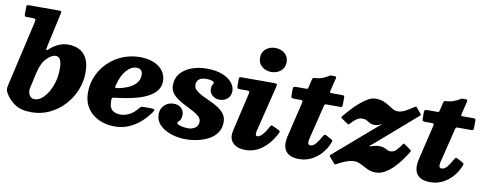

<svg xmlns="http://www.w3.org/2000/svg" viewBox="-66 -1116 3731 1465"><g transform="rotate(10 1799.5 -383.0)"><path d="M8.5 -149.5 126 -662.5Q129.5 -677.5 126.2 -683Q123 -688.5 102.5 -688.5H57Q46 -688.5 43.5 -693Q41 -697.5 41 -708.5V-760.5Q41 -772.5 43.8 -776.2Q46.5 -780 58 -780H292Q307.5 -780 310 -776.5Q312.5 -773 309.5 -759L250.5 -490Q246.5 -472.5 248.8 -467Q251 -461.5 266.5 -475.5Q294.5 -502.5 331.8 -519.5Q369 -536.5 408 -536.5Q454.5 -536.5 492 -518.5Q529.5 -500.5 551.8 -459.5Q574 -418.5 574 -348.5Q574 -277 546.8 -210.8Q519.5 -144.5 471 -92.2Q422.5 -40 358 -9.5Q293.5 21 219 21Q136.5 21 89 -11.8Q41.5 -44.5 16.5 -89.5Q7 -106 5.5 -117.2Q4 -128.5 8.5 -149.5ZM177 -125Q187.5 -81 227.5 -81Q261 -81 295.5 -116.2Q330 -151.5 353 -211.5Q376 -271.5 376 -346Q376 -387 364.8 -411Q353.5 -435 328.5 -435Q296.5 -435 258.8 -396Q221 -357 203.5 -277L177.5 -159Q173 -140 177 -125Z M618.5 -203.5Q618.5 -271.5 645 -332Q671.5 -392.5 718.5 -438.5Q765.5 -484.5 828.5 -511Q891.5 -537.5 965 -537.5Q1024 -537.5 1069.8 -519Q1115.5 -500.5 1141.5 -466.5Q1167.5 -432.5 1167.5 -386Q1167.5 -344.5 1145 -314.8Q1122.5 -285 1085.2 -264.5Q1048 -244 1002.2 -231Q956.5 -218 909.2 -210.2Q862 -202.5 820.5 -198Q810 -196.5 806.8 -192Q803.5 -187.5 803.5 -175Q803 -119.5 826.8 -99.5Q850.5 -79.5 893 -79.5Q927 -79.5 962.2 -98.5Q997.5 -117.5 1024 -152.5Q1030 -160 1035.2 -163.8Q1040.5 -167.5 1055 -167.5H1115.5Q1135.5 -167.5 1139.5 -162Q1143.5 -156.5 1134 -142.5Q1106 -102 1066.8 -65.5Q1027.5 -29 975.8 -5.8Q924 17.5 860 17.5Q816 17.5 773.2 4.5Q730.5 -8.5 695.5 -35.5Q660.5 -62.5 639.5 -104.2Q618.5 -146 618.5 -203.5ZM830 -273.5Q875 -281 913.2 -297.2Q951.5 -313.5 975 -340Q998.5 -366.5 999 -405Q999 -424.5 989 -438.8Q979 -453 951 -453Q910.5 -453 874.2 -412.5Q838 -372 818.5 -295Q815 -281 816.5 -276.2Q818 -271.5 830 -273.5Z M1496 -130.5Q1496 -152.5 1478 -169.8Q1460 -187 1431.8 -202Q1403.5 -217 1371.8 -232.8Q1340 -248.5 1311.5 -267.5Q1283 -286.5 1265 -311Q1247 -335.5 1247 -368.5Q1247 -427 1280.8 -464.8Q1314.5 -502.5 1367.5 -521Q1420.5 -539.5 1479 -539.5Q1552.5 -539.5 1602.2 -519.8Q1652 -500 1677 -469Q1702 -438 1702 -403.5Q1702 -368 1678 -345.2Q1654 -322.5 1613.5 -322.5Q1583.5 -322.5 1560.2 -342.8Q1537 -363 1537 -392.5Q1537 -415.5 1544 -423.5Q1551 -431.5 1551 -442.5Q1551 -451 1532 -456.2Q1513 -461.5 1491.5 -461.5Q1452 -461.5 1434 -445.5Q1416 -429.5 1416 -403.5Q1416 -379 1435 -361.5Q1454 -344 1483.8 -329.2Q1513.5 -314.5 1547 -299.5Q1580.5 -284.5 1610.2 -265.5Q1640 -246.5 1658.8 -220.8Q1677.5 -195 1677.5 -158.5Q1677.5 -111 1654.2 -77.2Q1631 -43.5 1592 -22.2Q1553 -1 1506 9.2Q1459 19.5 1412 19.5Q1355 19.5 1301.2 2Q1247.5 -15.5 1213 -50Q1178.5 -84.5 1178.5 -135.5Q1178.5 -176 1207.2 -204Q1236 -232 1279 -232Q1314 -232 1336.5 -211.5Q1359 -191 1359 -159Q1359 -134.5 1351.8 -122.5Q1344.5 -110.5 1337.2 -104.8Q1330 -99 1330 -92.5Q1330 -83 1357.2 -74.5Q1384.5 -66 1418.5 -66Q1448 -66 1472 -82Q1496 -98 1496 -130.5Z M1865.5 -692.5Q1865.5 -736.5 1895.8 -761Q1926 -785.5 1968 -785.5Q2010.5 -785.5 2041 -761Q2071.5 -736.5 2071.5 -692.5Q2070.5 -648.5 2040.5 -624Q2010.5 -599.5 1968 -599.5Q1926 -599.5 1895.8 -624Q1865.5 -648.5 1865.5 -692.5ZM2025 -491.5 1937 -134.5Q1935 -125 1935 -115Q1935 -98 1949.5 -98Q1965 -98 1985.8 -119.5Q2006.5 -141 2026.5 -178.5Q2034 -193 2038.2 -197Q2042.5 -201 2058.5 -193L2099.5 -173.5Q2114 -166.5 2111 -158.5Q2108 -150.5 2101 -137Q2062 -64 2004.2 -21.5Q1946.5 21 1874.5 21Q1820 21 1787.8 -4.8Q1755.5 -30.5 1755.5 -73Q1755.5 -84.5 1758.2 -100Q1761 -115.5 1763.5 -125.5L1828 -402.5Q1831.5 -419 1828.8 -423.8Q1826 -428.5 1806.5 -428.5H1756Q1741 -428.5 1737.2 -432.5Q1733.5 -436.5 1733.5 -452V-500.5Q1733.5 -514 1738.2 -517Q1743 -520 1755.5 -520H2000Q2023.5 -520 2026.5 -515.5Q2029.5 -511 2025 -491.5Z M2178 -520H2251.5Q2264.5 -520 2266 -523.5Q2267.5 -527 2270 -537L2284 -596.5Q2286.5 -605.5 2289.8 -608.2Q2293 -611 2303 -612Q2340 -614 2364 -623.8Q2388 -633.5 2400.5 -641.5Q2413 -650 2417 -651.2Q2421 -652.5 2439.5 -652.5Q2454.5 -652.5 2460 -650Q2465.5 -647.5 2462.5 -636L2439 -539Q2436 -527 2437.2 -523.5Q2438.5 -520 2453 -520H2530.5Q2541.5 -520 2546 -517.5Q2550.5 -515 2550.5 -503L2550 -452Q2550 -436.5 2547.2 -432.5Q2544.5 -428.5 2529 -428.5H2427Q2416.5 -428.5 2413.5 -424.8Q2410.5 -421 2408.5 -412L2343.5 -147.5Q2339 -130 2340.8 -115Q2342.5 -100 2360.5 -100Q2382.5 -100 2402.5 -125Q2422.5 -150 2440 -182.5Q2445 -191.5 2450 -196.8Q2455 -202 2466.5 -196L2506.5 -174.5Q2518 -168 2518.8 -163.8Q2519.5 -159.5 2514 -145.5Q2495.5 -99.5 2462.8 -62.5Q2430 -25.5 2386.8 -3.8Q2343.5 18 2292.5 18Q2218.5 18 2189 -21.5Q2159.5 -61 2176 -135.5L2241 -408Q2243 -418 2242.2 -423.2Q2241.5 -428.5 2227 -428.5H2176.5Q2164 -428.5 2158 -431.8Q2152 -435 2152 -448.5V-499.5Q2152 -514 2158.5 -517Q2165 -520 2178 -520Z M2564 -366Q2583.5 -389 2610.5 -418.5Q2637.5 -448 2668.2 -475Q2699 -502 2730 -519.8Q2761 -537.5 2788.5 -537.5Q2823.5 -537.5 2849.2 -527.5Q2875 -517.5 2895.2 -504.2Q2915.5 -491 2933.2 -481Q2951 -471 2970.5 -471Q2999 -471 3031.8 -489.2Q3064.5 -507.5 3090 -524.5Q3099 -530.5 3101.8 -531.2Q3104.5 -532 3111.5 -524L3141.5 -488Q3150 -478 3149.8 -474.8Q3149.5 -471.5 3139 -463.5L2832 -196.5Q2820 -186.5 2812.5 -181.2Q2805 -176 2806.5 -172.5Q2808.5 -168.5 2814.8 -172.2Q2821 -176 2836.5 -179.5Q2860.5 -186 2874.5 -186Q2902.5 -186 2917.8 -179.8Q2933 -173.5 2943.5 -167.2Q2954 -161 2968 -161Q2994 -161 3013.5 -180.8Q3033 -200.5 3051.5 -229Q3057.5 -238 3060.2 -237.2Q3063 -236.5 3071.5 -231L3115 -200Q3123 -194.5 3122.8 -191.2Q3122.5 -188 3116.5 -178Q3100.5 -152 3076.8 -118.8Q3053 -85.5 3022.5 -54.2Q2992 -23 2957.2 -2.8Q2922.5 17.5 2884.5 17.5Q2850.5 17.5 2820.5 3.2Q2790.5 -11 2763.8 -25Q2737 -39 2713.5 -39Q2682.5 -39 2646 -24.8Q2609.5 -10.5 2582.5 5Q2572.5 10.5 2569.8 11Q2567 11.5 2560 3L2523.5 -40Q2517.5 -47.5 2518.2 -49.8Q2519 -52 2527 -58L2846.5 -334Q2853 -340 2860 -344.2Q2867 -348.5 2865 -352Q2863.5 -355 2858.5 -350.2Q2853.5 -345.5 2844 -342.5Q2829 -338 2817.5 -338Q2791.5 -338 2777.5 -346Q2763.5 -354 2750.5 -362Q2737.5 -370 2715 -370Q2693 -370 2672.5 -356.2Q2652 -342.5 2633.5 -321.5Q2624 -311 2620.8 -308.5Q2617.5 -306 2605 -314L2567 -340.5Q2556 -348 2555.5 -351.8Q2555 -355.5 2564 -366Z M3194.5 -520H3268Q3281 -520 3282.5 -523.5Q3284 -527 3286.5 -537L3300.5 -596.5Q3303 -605.5 3306.2 -608.2Q3309.5 -611 3319.5 -612Q3356.5 -614 3380.5 -623.8Q3404.5 -633.5 3417 -641.5Q3429.5 -650 3433.5 -651.2Q3437.5 -652.5 3456 -652.5Q3471 -652.5 3476.5 -650Q3482 -647.5 3479 -636L3455.5 -539Q3452.5 -527 3453.8 -523.5Q3455 -520 3469.5 -520H3547Q3558 -520 3562.5 -517.5Q3567 -515 3567 -503L3566.5 -452Q3566.5 -436.5 3563.8 -432.5Q3561 -428.5 3545.5 -428.5H3443.5Q3433 -428.5 3430 -424.8Q3427 -421 3425 -412L3360 -147.5Q3355.5 -130 3357.2 -115Q3359 -100 3377 -100Q3399 -100 3419 -125Q3439 -150 3456.5 -182.5Q3461.5 -191.5 3466.5 -196.8Q3471.5 -202 3483 -196L3523 -174.5Q3534.5 -168 3535.2 -163.8Q3536 -159.5 3530.5 -145.5Q3512 -99.5 3479.2 -62.5Q3446.5 -25.5 3403.2 -3.8Q3360 18 3309 18Q3235 18 3205.5 -21.5Q3176 -61 3192.5 -135.5L3257.5 -408Q3259.5 -418 3258.8 -423.2Q3258 -428.5 3243.5 -428.5H3193Q3180.5 -428.5 3174.5 -431.8Q3168.5 -435 3168.5 -448.5V-499.5Q3168.5 -514 3175 -517Q3181.5 -520 3194.5 -520Z"/></g></svg>

Font: Besley* Heavy
Style: Italic
Weight: 800
Italic angle: -13°
Designer: Owen Earl
Foundry: indestructible type*
Version: Version 3.000; ttfautohint (v1.8.3)